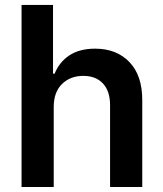

<svg xmlns="http://www.w3.org/2000/svg" viewBox="-20 -747 653 767"><path d="M548.3 0H419.7V-327.4Q419.7 -382.5 391.5 -413.2Q363.3 -443.9 312.5 -443.9Q261 -443.9 227.8 -411.4Q194.6 -378.9 194.6 -319.6V0H66.1V-727.3H191.8V-452.8H198.2Q217 -499.3 257.3 -525.9Q297.6 -552.6 360.4 -552.6Q445.3 -552.6 496.8 -499.3Q548.3 -446 548.3 -347.3Z"/></svg>

Font: Linik Sans SemiBold
Style: Regular
Weight: 600
Designer: Rasmus Andersson (font), Cristiano Sobral (main changes)
Foundry: rsms
Version: Version 3.018;June 1, 2022;FontCreator 14.0.0.2814 64-bit; t